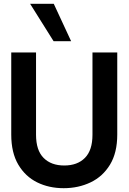

<svg xmlns="http://www.w3.org/2000/svg" viewBox="-20 -975 674 1007"><path d="M314 12Q237 12 175 -18.5Q113 -49 76 -111.5Q39 -174 39 -269V-700H169V-268Q169 -187 208.5 -147Q248 -107 317 -107Q386 -107 425.5 -147Q465 -187 465 -268V-700H595V-269Q595 -174 557 -111.5Q519 -49 455 -18.5Q391 12 314 12ZM261 -759 138 -955H262L353 -759Z"/></svg>

Font: HostGroteskBold
Style: Bold
Weight: 700
Designer: Doukan Karapınar based on Poppins by Indian Type Foundry, Jonny Pinhorn
Foundry: Element Type
Version: Version 1.001; ttfautohint (v1.8.4.7-5d5b)